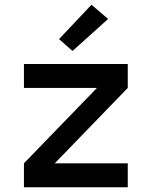

<svg xmlns="http://www.w3.org/2000/svg" viewBox="-20 -790 640 810"><path d="M81 0V-101L389 -419H81V-520H519V-419L211 -101H519V0ZM286 -575 229 -625 366 -770 436 -710Z"/></svg>

Font: R Plex Mono
Style: Bold
Weight: 700
Monospace: yes
Designer: Belleve Invis
Foundry: Belleve Invis
Version: Version 31.8.0